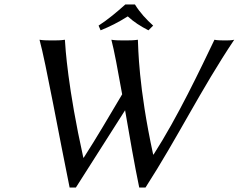

<svg xmlns="http://www.w3.org/2000/svg" viewBox="-20 -825 1063 855"><path d="M664 -137H662C596 -441 596 -613 594 -648C576 -645 552 -645 535 -645C518 -645 492 -645 476 -648C488 -603 505 -512 524 -405C467 -309 408 -208 353 -123H351C282 -434 271 -613 269 -648C251 -645 232 -645 215 -645C198 -645 172 -645 156 -648C184 -547 245 -209 290 10H318L537 -334C557 -217 579 -91 600 10H628C771 -212 875 -427 1023 -648C1010 -645 995 -645 984 -645C973 -645 946 -645 935 -648C873 -519 771 -303 664 -137ZM581 -805H538C500 -771 462 -739 419 -711L428 -690C470 -707 506 -725 549 -752C576 -727 606 -708 641 -690L662 -711C632 -738 603 -769 581 -805Z"/></svg>

Font: Libertinus Sans
Style: Italic
Weight: 400
Italic angle: -12°
Designer: Philipp H. Poll, Khaled Hosny
Foundry: Caleb Maclennan
Version: Version 7.050;RELEASE